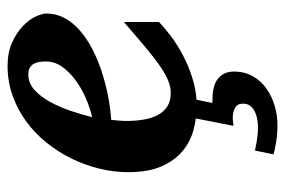

<svg xmlns="http://www.w3.org/2000/svg" viewBox="-146 -394 771 520"><g transform="rotate(-90 240.0 -134.5)"><path d="M305.7 112.8Q305.7 142.1 293 164.3Q280.3 186.5 259.5 201.2Q238.8 215.8 212.9 223.4Q187 231 160.6 231Q145 231 130.9 229.5Q116.7 228 105.5 225.6Q92.8 223.6 81.5 220.2L91.8 169.9Q102.5 172.4 113.3 174.3Q122.6 175.8 133.3 177Q144 178.2 153.8 178.2Q163.6 178.2 174.8 176.5Q186 174.8 195.8 170.4Q205.6 166 212.2 158Q218.8 149.9 218.8 137.2Q218.8 123 207.8 116.5Q196.8 109.9 181.6 109.9Q179.2 109.9 175.3 110.1Q171.4 110.4 167.5 110.8L158.7 111.8L178.7 9.8Q163.6 7.8 148.9 3.9Q116.7 -4.4 91.1 -25.4Q65.4 -46.4 49.3 -82.3Q33.2 -118.2 33.2 -173.8Q33.2 -211.9 42.7 -251Q52.2 -290 69.8 -326.2Q87.4 -362.3 112.8 -394Q138.2 -425.8 170.2 -449.2Q202.1 -472.7 240.2 -486.3Q278.3 -500 320.8 -500Q357.4 -500 384.3 -487.8Q411.1 -475.6 428.7 -458.7Q446.3 -441.9 454.6 -424.1Q462.9 -406.2 462.9 -395Q462.9 -368.7 450.9 -346.2Q439 -323.7 418 -305.2Q397 -286.6 368.9 -271.7Q340.8 -256.8 308.8 -246.1Q276.9 -235.4 242.4 -228.5Q208 -221.7 174.8 -219.2Q173.8 -210 172.9 -198.2Q171.9 -186.5 171.9 -178.2Q171.9 -152.3 175.8 -130.4Q179.7 -108.4 188.5 -92.3Q197.3 -76.2 211.7 -67.1Q226.1 -58.1 247.1 -58.1Q263.2 -58.1 279.8 -64.5Q296.4 -70.8 318.4 -85.7Q340.3 -100.6 369.6 -125Q398.9 -149.4 439.9 -185.1V-89.8Q425.3 -75.7 401.9 -57.9Q378.4 -40 348.6 -24.4Q318.8 -8.8 284.7 1.5Q257.8 9.8 229.5 11.7L220.7 54.2Q222.2 54.7 224.1 54.7Q226.6 55.2 234.9 55.2Q250 55.2 262.9 58.6Q275.9 62 285.4 69.1Q294.9 76.2 300.3 87.2Q305.7 98.1 305.7 112.8ZM333 -396Q333 -404.8 331.8 -413.3Q330.6 -421.9 326.9 -428.7Q323.2 -435.5 316.2 -439.7Q309.1 -443.8 297.9 -443.8Q274.4 -443.8 256.1 -427.2Q237.8 -410.6 223.6 -385Q209.5 -359.4 199.2 -328.9Q189 -298.3 182.1 -271Q208 -276.9 234.9 -288.6Q261.7 -300.3 283.4 -316.7Q305.2 -333 319.1 -353Q333 -373 333 -396Z"/></g></svg>

Font: Charis SIL Eur
Style: Bold Italic
Weight: 700
Italic angle: -11°
Foundry: SIL International
Version: Version 5.000